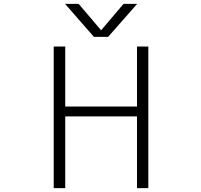

<svg xmlns="http://www.w3.org/2000/svg" viewBox="-20 -972 1040 993"><path d="M747.1 -731.4V1H688.5V-370.1H317.4V1H257.8V-731.4H317.4V-420.9H688.5V-731.4ZM502.9 -815.4 619.1 -952.1H689.5L539.1 -781.2H465.8L316.4 -952.1H386.7Z"/></svg>

Font: GenEi Gothic M Light
Style: Regular
Weight: 300
Designer: o_tamon (Modified); [Source Han Sans]
Ryoko NISHIZUKA  (kana & ideographs); Paul D. Hunt (Latin, Greek & Cyrillic); Wenl
Version: Version 1.1a;Original Version 1.004